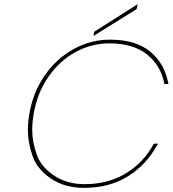

<svg xmlns="http://www.w3.org/2000/svg" viewBox="-20 -903 836 930"><path d="M642 -859 433 -729 436 -749 647 -883ZM122 -351Q140 -456 196.5 -537.5Q253 -619 336 -665Q419 -711 513 -711Q636 -711 706.5 -654Q777 -597 796 -496H776Q760 -585 692.5 -639Q625 -693 510 -693Q424 -693 347 -651.5Q270 -610 215.5 -532.5Q161 -455 143 -351Q136 -310 136 -273Q136 -217 157.5 -155.5Q179 -94 242 -52.5Q305 -11 390 -11Q505 -11 591.5 -64.5Q678 -118 725 -207H745Q691 -106 600.5 -49.5Q510 7 387 7Q293 7 226 -38.5Q159 -84 137 -149.5Q115 -215 115 -272Q115 -310 122 -351Z"/></svg>

Font: Fz Poppins Thin
Style: Italic
Weight: 100
Italic angle: -10°
Designer: Ninad Kale (Devanagari), Jonny Pinhorn (Latin)
Foundry: Indian Type Foundry
Version: Vit hóa bi Vntype.Com & FontZin.Com